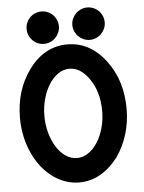

<svg xmlns="http://www.w3.org/2000/svg" viewBox="-58 -868 719 960"><g transform="rotate(-5 301.0 -388.0)"><path d="M300.8 -647Q417.5 -647 496.6 -538.1Q533.2 -487.8 550.8 -428.7Q568.4 -369.6 568.4 -300.3Q568.4 -232.4 549.6 -172.1Q530.8 -111.8 496.6 -63Q457 -10.7 407.7 17.6Q358.4 45.9 300.8 45.9Q263.7 45.9 229.5 33.4Q195.3 21 165.5 -1.5Q135.7 -23.9 111.3 -55.7Q86.9 -87.4 69.6 -126Q52.2 -164.6 42.7 -208.7Q33.2 -252.9 33.2 -300.3Q33.2 -437.5 105 -538.1Q183.1 -647 300.8 -647ZM397 -466.3Q354.5 -524.9 300.8 -524.9Q270.5 -524.9 244.1 -506.8Q217.8 -488.8 198.2 -458Q178.7 -427.2 167.2 -386.5Q155.8 -345.7 155.8 -300.3Q155.8 -254.9 167.2 -214.4Q178.7 -173.8 198.2 -143.1Q217.8 -112.3 244.1 -94.5Q270.5 -76.7 300.8 -76.7Q330.6 -76.7 356.9 -94.5Q383.3 -112.3 403.1 -143.1Q422.9 -173.8 434.3 -214.4Q445.8 -254.9 445.8 -300.3Q445.8 -399.4 397 -466.3ZM186 -822.3Q202.6 -822.3 217.5 -815.9Q232.4 -809.6 243.4 -798.6Q254.4 -787.6 260.7 -772.7Q267.1 -757.8 267.1 -741.2Q267.1 -724.1 260.5 -709.5Q253.9 -694.8 242.9 -683.6Q231.9 -672.4 217 -666Q202.1 -659.7 186 -659.7Q169.9 -659.7 155 -665.8Q140.1 -671.9 129.2 -682.9Q118.2 -693.8 111.6 -708.7Q105 -723.6 105 -741.2Q105 -757.8 111.3 -772.7Q117.7 -787.6 128.7 -798.6Q139.6 -809.6 154.5 -815.9Q169.4 -822.3 186 -822.3ZM416 -822.3Q432.6 -822.3 447.5 -815.9Q462.4 -809.6 473.4 -798.6Q484.4 -787.6 490.7 -772.7Q497.1 -757.8 497.1 -741.2Q497.1 -724.1 490.5 -709.5Q483.9 -694.8 472.9 -683.6Q461.9 -672.4 447 -666Q432.1 -659.7 416 -659.7Q398.4 -659.7 383.5 -666.5Q368.7 -673.3 357.7 -684.6Q346.7 -695.8 340.6 -710.4Q334.5 -725.1 334.5 -741.2Q334.5 -757.3 340.8 -772Q347.2 -786.6 358.2 -797.9Q369.1 -809.1 384 -815.7Q398.9 -822.3 416 -822.3Z"/></g></svg>

Font: Erica Type
Style: Bold
Weight: 700
Designer: Peter Wiegel
Foundry: Peter Wiegel
Version: Version 1.000 2010 initial release